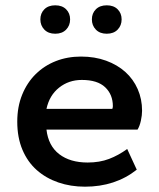

<svg xmlns="http://www.w3.org/2000/svg" viewBox="-20 -693 600 723"><path d="M300 10Q246 10 199.5 -6Q153 -22 118.5 -52.5Q84 -83 64.5 -129Q45 -175 45 -235Q45 -291 63.5 -336.5Q82 -382 114.5 -414Q147 -446 190.5 -463Q234 -480 285 -480Q337 -480 379.5 -464.5Q422 -449 452 -422Q482 -395 498.5 -357.5Q515 -320 515 -276Q515 -259 510.5 -238.5Q506 -218 498 -205H155Q162 -144 203 -112.5Q244 -81 310 -81Q355 -81 390.5 -94.5Q426 -108 459 -132L495 -54Q414 10 300 10ZM288 -392Q239 -392 202.5 -363Q166 -334 155 -283H403Q405 -289 405 -293Q405 -337 376 -364.5Q347 -392 288 -392ZM188 -566Q162 -566 147 -581.5Q132 -597 132 -620Q132 -643 147 -658Q162 -673 188 -673Q214 -673 229 -658Q244 -643 244 -620Q244 -597 229 -581.5Q214 -566 188 -566ZM382 -566Q356 -566 341 -581.5Q326 -597 326 -620Q326 -643 341 -658Q356 -673 382 -673Q408 -673 423 -658Q438 -643 438 -620Q438 -597 423 -581.5Q408 -566 382 -566Z"/></svg>

Font: Gantari SemiBold
Style: Regular
Weight: 600
Designer: Anugrah Pasau
Foundry: Lafontype
Version: Version 1.000; ttfautohint (v1.8.4)